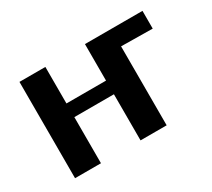

<svg xmlns="http://www.w3.org/2000/svg" viewBox="-98 -644 900 815"><g transform="rotate(-30 352.0 -236.0)"><path d="M64 0V-472H191V-293H385V-472H667V-385L513 -387V0H385V-226H191V0Z"/></g></svg>

Font: Coval
Style: Heavy
Weight: 900
Foundry: Context Ltd
Version: Version 001.000